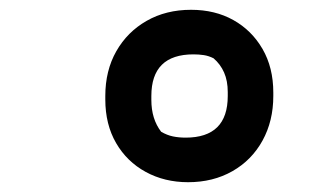

<svg xmlns="http://www.w3.org/2000/svg" viewBox="-20 -730 640 392"><path d="M370 -710Q419 -710 456.5 -689Q494 -668 516 -630Q538 -592 538 -541V-534Q538 -483 516 -443Q494 -403 454.5 -380.5Q415 -358 364 -358Q316 -358 277.5 -379Q239 -400 217 -438Q195 -476 195 -527V-534Q195 -586 217.5 -625.5Q240 -665 279.5 -687.5Q319 -710 370 -710ZM359 -449Q445 -449 445 -534V-542Q445 -565 437.5 -582Q430 -599 416 -611Q406 -616 396 -617.5Q386 -619 375 -619Q289 -619 289 -534V-526Q289 -487 309 -461Q321 -454 333 -451.5Q345 -449 359 -449Z"/></svg>

Font: Recursive Mn Csl St
Style: Bold Italic
Weight: 700
Italic angle: -15°
Monospace: yes
Version: Version 1.079;hotconv 1.0.112;makeotfexe 2.5.65598; ttfautoh